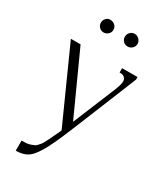

<svg xmlns="http://www.w3.org/2000/svg" viewBox="-196 -674 798 937"><g transform="rotate(30 203.0 -206.0)"><path d="M115.2 -537.6Q105 -547.9 105 -562.5Q105 -577.1 115.2 -587.9Q125.5 -598.6 140.1 -597.7Q154.8 -596.7 165 -587.4Q175.3 -578.1 175.8 -563Q176.3 -547.9 165.5 -537.6Q154.8 -527.3 140.1 -527.3Q125.5 -527.3 115.2 -537.6ZM251 -536.6Q240.7 -546.9 240.7 -561.5Q240.7 -576.2 251 -586.9Q261.2 -597.7 275.9 -597.7Q290.5 -597.7 301.3 -586.9Q312 -576.2 312 -561.5Q312 -546.9 301.3 -536.6Q290.5 -526.4 275.9 -526.4Q261.2 -526.4 251 -536.6ZM57.6 129.9Q72.8 129.9 84.5 128.9Q96.2 127.9 106.4 124.3Q116.7 120.6 123.8 117.7Q130.9 114.7 138.4 106.4Q146 98.1 150.4 92.5Q154.8 86.9 161.9 73.2Q168.9 59.6 173.3 50.5Q177.7 41.5 186.8 22Q195.8 2.4 202.1 -10.7L17.6 -420.9H72.3L229.5 -75.2L328.1 -314.5Q338.9 -340.8 341.8 -357.4Q344.2 -374.5 339.1 -382.8Q334 -391.1 326.2 -394.3Q318.4 -397.5 305.7 -397.5V-421.4L392.6 -421.9V-407.2Q364.7 -339.4 330.6 -254.4Q231.4 -8.3 205.6 47.4Q164.6 136.7 131.3 164.1Q104.5 186.5 57.6 186.5Z"/></g></svg>

Font: Buda
Style: light
Weight: 400
Version: Version 1.002